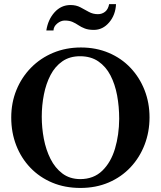

<svg xmlns="http://www.w3.org/2000/svg" viewBox="-20 -908 791 943"><path d="M714.4 -331.5Q714.4 -260.3 690.2 -197.3Q666 -134.3 621.1 -86.4Q576.2 -38.6 513.7 -11.7Q451.2 15.1 375 15.1Q298.8 15.1 236.6 -11Q174.3 -37.1 129.2 -84.2Q84 -131.3 59.6 -194.3Q35.2 -257.3 35.2 -330.6Q35.2 -403.8 60.8 -466.3Q86.4 -528.8 132.6 -575.7Q178.7 -622.6 241.2 -648.7Q303.7 -674.8 377.4 -674.8Q452.1 -674.8 514.2 -648.4Q576.2 -622.1 620.8 -575Q665.5 -527.8 689.9 -465.6Q714.4 -403.3 714.4 -331.5ZM565.4 -324.2Q565.4 -384.3 555.2 -439.5Q544.9 -494.6 522.5 -537.8Q500 -581.1 463.1 -606.4Q426.3 -631.8 373 -631.8Q322.3 -631.8 286.4 -606.9Q250.5 -582 228.3 -539.6Q206.1 -497.1 195.6 -443.8Q185.1 -390.6 185.1 -334.5Q185.1 -280.3 195.3 -226.3Q205.6 -172.4 228 -127.7Q250.5 -83 286.4 -55.9Q322.3 -28.8 373.5 -28.3Q439.9 -28.3 482.4 -69.6Q524.9 -110.8 544.9 -178.2Q564.9 -245.6 565.4 -324.2ZM516.1 -887.7H549.8Q547.4 -834.5 516.1 -797.9Q484.9 -761.2 440.9 -761.2Q414.1 -761.2 396.5 -768.1Q378.9 -774.9 365.2 -784.2Q351.6 -793.5 336.2 -800.3Q320.8 -807.1 297.9 -807.1Q278.8 -807.1 261 -792.5Q243.2 -777.8 242.7 -758.3H207.5Q215.8 -812 248 -847.7Q280.3 -883.3 326.2 -883.3Q354 -883.3 375 -872.1Q396 -860.8 416.3 -849.6Q436.5 -838.4 460.9 -838.4Q481 -838.4 496.1 -850.3Q511.2 -862.3 516.1 -887.7Z"/></svg>

Font: Awami Nastaliq
Style: Bold
Weight: 700
Designer: Peter Martin, SIL International
Foundry: SIL International
Version: Version 3.100